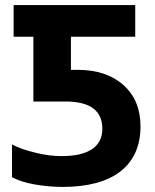

<svg xmlns="http://www.w3.org/2000/svg" viewBox="-20 -734 618 764"><path d="M262.2 -456.1V-587.9H518.1V-713.9H34.2V-587.9H112.8V-330.1H240.2C338.4 -330.1 387.2 -293.9 387.2 -221.2C387.2 -150.9 332.5 -112.8 225.1 -112.8C192.4 -112.8 157.7 -117.2 120.6 -126.5C83.5 -135.3 52.7 -146 27.8 -159.2V-28.8C51.8 -16.1 82 -6.3 118.2 0C154.3 6.3 191.4 9.8 230 9.8C428.7 9.8 539.1 -74.2 539.1 -231C539.1 -300.3 516.6 -355 471.2 -395.5C425.8 -436 364.7 -456.1 289.1 -456.1Z"/></svg>

Font: Noto Reveo Sans
Style: Bold
Weight: 700
Designer: Monotype Design team
Foundry: Monotype Imaging Inc.
Version: Version 1.04